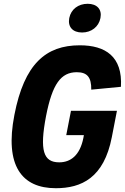

<svg xmlns="http://www.w3.org/2000/svg" viewBox="-20 -981 660 1013"><path d="M354.5 -396.5 329.5 -268H422.5L420 -253.5C401.5 -160.5 352 -124.5 292.5 -124.5C209 -124.5 188 -186.5 223 -369C256 -538 301.5 -600 385 -600C439.5 -600 462.5 -574 461.5 -508L618 -523C627.5 -683 536 -742 401 -742C221.5 -742 108 -643.5 56 -375C3.5 -106.5 95 12 274.5 12C409.5 12 528.5 -42.5 570 -257.5L597 -396.5ZM413 -809.5C462 -809.5 501 -839.5 510 -886C519 -932 491.5 -961 442.5 -961C393 -961 354.5 -932 345.5 -886C336.5 -839.5 363.5 -809.5 413 -809.5Z"/></svg>

Font: Monaspace Neon ExtraBold
Style: Italic
Weight: 800
Italic angle: -11°
Designer: Riley Cran & the Lettermatic Team
Foundry: Lettermatic
Version: Version 1.200 (Monaspace Neon)